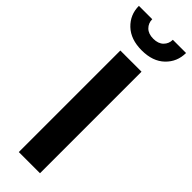

<svg xmlns="http://www.w3.org/2000/svg" viewBox="-319 -927 936 936"><g transform="rotate(45 148.5 -459.0)"><path d="M76 -700H222V0H76ZM-14 -918H78Q78 -891 96.5 -872.5Q115 -854 149 -854Q183 -854 201.5 -872.5Q220 -891 220 -918H311Q311 -857 268 -815.5Q225 -774 149 -774Q73 -774 29.5 -815.5Q-14 -857 -14 -918Z"/></g></svg>

Font: Renner*
Style: Semi
Weight: 600
Version: Version 003.000 ; ttfautohint (v0.97) -l 8 -r 50 -G 200 -x 1